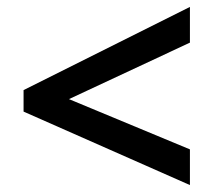

<svg xmlns="http://www.w3.org/2000/svg" viewBox="-20 -639 617 554"><path d="M528 -105 48 -317V-379L528 -619V-516L179 -353L528 -208Z"/></svg>

Font: Noto Sans Cherokee SemiBold
Style: Regular
Weight: 600
Designer: Monotype Design Team
Foundry: Monotype Imaging Inc.
Version: Version 2.001; ttfautohint (v1.8.4.7-5d5b)